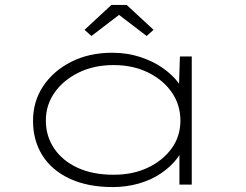

<svg xmlns="http://www.w3.org/2000/svg" viewBox="-20 -749 998 779"><path d="M438 10Q336 10 263 -24Q190 -58 152 -118.5Q114 -179 114 -259Q114 -338 155.5 -400Q197 -462 269.5 -498.5Q342 -535 435 -535Q496 -535 548 -518Q600 -501 639 -474Q678 -447 702 -415.5Q726 -384 730 -356L705 -363L710 -520H758V0H708V-150L727 -174Q723 -138 697.5 -105Q672 -72 633 -45.5Q594 -19 543.5 -4.5Q493 10 438 10ZM441 -40Q520 -40 580.5 -69Q641 -98 676.5 -147Q712 -196 712 -260Q712 -323 677.5 -373.5Q643 -424 581.5 -454.5Q520 -485 441 -485Q361 -485 299 -454.5Q237 -424 201.5 -373.5Q166 -323 166 -260Q166 -197 199.5 -147Q233 -97 294.5 -68.5Q356 -40 441 -40ZM351 -603 323 -628 432 -729H494L603 -628L575 -603L448 -700H478Z"/></svg>

Font: Lexend Zetta ExtraLight
Style: Regular
Weight: 250
Version: Version 1.007